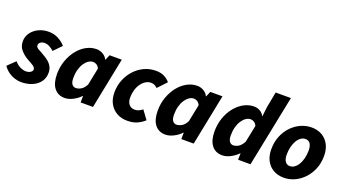

<svg xmlns="http://www.w3.org/2000/svg" viewBox="-60 -1225 3165 1763"><g transform="rotate(20 1522.5 -343.0)"><path d="M171 12Q142 12 109 1.5Q76 -9 46 -30.5Q16 -52 -5 -83L69 -154Q97 -122 126.5 -109Q156 -96 180 -96Q197 -96 211.5 -101.5Q226 -107 234.5 -116Q243 -125 243 -137Q243 -150 233 -160Q223 -170 204 -180.5Q185 -191 157 -207Q119 -229 89.5 -263Q60 -297 60 -346Q60 -393 86.5 -430Q113 -467 157.5 -488.5Q202 -510 256 -510Q308 -510 349.5 -488Q391 -466 421 -432L347 -356Q328 -374 304 -387Q280 -400 256 -400Q230 -400 214.5 -388Q199 -376 199 -359Q199 -337 225 -324Q251 -311 280 -293Q306 -279 329.5 -260Q353 -241 367.5 -215Q382 -189 382 -154Q382 -104 355 -66.5Q328 -29 280 -8.5Q232 12 171 12Z M598 12Q532 12 495 -35.5Q458 -83 458 -171Q458 -242 480 -303.5Q502 -365 539 -411.5Q576 -458 623.5 -484Q671 -510 723 -510Q756 -510 785.5 -493Q815 -476 829 -446H831L853 -498H972L872 0H751L752 -63H750Q717 -29 676 -8.5Q635 12 598 12ZM663 -109Q686 -109 712.5 -123.5Q739 -138 760 -178L794 -346Q784 -369 767 -379Q750 -389 734 -389Q710 -389 688 -374Q666 -359 648.5 -332.5Q631 -306 621 -269.5Q611 -233 611 -190Q611 -147 625.5 -128Q640 -109 663 -109Z M1208 12Q1152 12 1107.5 -12.5Q1063 -37 1037 -83Q1011 -129 1011 -194Q1011 -258 1033.5 -315Q1056 -372 1096 -416Q1136 -460 1189 -485Q1242 -510 1305 -510Q1354 -510 1388.5 -491Q1423 -472 1441 -448L1361 -363Q1348 -376 1333.5 -383.5Q1319 -391 1297 -391Q1270 -391 1245.5 -375.5Q1221 -360 1202 -333Q1183 -306 1173 -271Q1163 -236 1163 -197Q1163 -156 1183 -131.5Q1203 -107 1241 -107Q1264 -107 1282 -116.5Q1300 -126 1314 -137L1376 -53Q1345 -24 1305 -6Q1265 12 1208 12Z M1582 12Q1516 12 1479 -35.5Q1442 -83 1442 -171Q1442 -242 1464 -303.5Q1486 -365 1523 -411.5Q1560 -458 1607.5 -484Q1655 -510 1707 -510Q1740 -510 1769.5 -493Q1799 -476 1813 -446H1815L1837 -498H1956L1856 0H1735L1736 -63H1734Q1701 -29 1660 -8.5Q1619 12 1582 12ZM1647 -109Q1670 -109 1696.5 -123.5Q1723 -138 1744 -178L1778 -346Q1768 -369 1751 -379Q1734 -389 1718 -389Q1694 -389 1672 -374Q1650 -359 1632.5 -332.5Q1615 -306 1605 -269.5Q1595 -233 1595 -190Q1595 -147 1609.5 -128Q1624 -109 1647 -109Z M2137 12Q2071 12 2034 -35.5Q1997 -83 1997 -171Q1997 -242 2018.5 -303.5Q2040 -365 2077.5 -411.5Q2115 -458 2162.5 -484Q2210 -510 2262 -510Q2295 -510 2321 -494.5Q2347 -479 2361 -452H2363L2374 -546L2403 -698H2552L2411 0H2290L2291 -63H2289Q2256 -29 2215 -8.5Q2174 12 2137 12ZM2202 -109Q2225 -109 2250.5 -123.5Q2276 -138 2299 -179L2333 -346Q2322 -369 2305.5 -379Q2289 -389 2273 -389Q2249 -389 2227 -374Q2205 -359 2187.5 -332.5Q2170 -306 2160 -269.5Q2150 -233 2150 -190Q2150 -147 2164.5 -128Q2179 -109 2202 -109Z M2739 12Q2680 12 2636 -13.5Q2592 -39 2567.5 -85.5Q2543 -132 2543 -194Q2543 -267 2567 -325Q2591 -383 2631.5 -424.5Q2672 -466 2722 -488Q2772 -510 2824 -510Q2883 -510 2927 -484.5Q2971 -459 2995.5 -412.5Q3020 -366 3020 -304Q3020 -231 2996 -173.5Q2972 -116 2931.5 -74Q2891 -32 2841 -10Q2791 12 2739 12ZM2756 -107Q2779 -107 2800 -122Q2821 -137 2836.5 -163Q2852 -189 2861 -224.5Q2870 -260 2870 -301Q2870 -343 2854.5 -367Q2839 -391 2807 -391Q2784 -391 2763 -376.5Q2742 -362 2726.5 -336Q2711 -310 2702 -274.5Q2693 -239 2693 -197Q2693 -156 2709 -131.5Q2725 -107 2756 -107Z"/></g></svg>

Font: Source Sans 3 ExtraBold
Style: Italic
Weight: 800
Italic angle: -11°
Version: Version 3.052;hotconv 1.1.0;makeotfexe 2.6.0